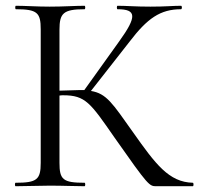

<svg xmlns="http://www.w3.org/2000/svg" viewBox="-20 -645 697 665"><path d="M522 0H648C651 0 651 -12 648 -12C565 -14 519 -76 440 -188C369 -288 349 -321 295 -330L429 -501C490 -581 535 -613 607 -613C611 -613 611 -625 607 -625C579 -625 554 -622 501 -622C448 -622 419 -625 387 -625C384 -625 384 -613 387 -613C453 -613 455 -588 393 -502L272 -333H253L186 -331V-542C186 -599 199 -613 273 -613C276 -613 276 -625 273 -625C241 -625 200 -622 152 -622C108 -622 67 -625 35 -625C32 -625 32 -613 35 -613C109 -613 121 -601 121 -544V-81C121 -23 108 -12 34 -12C31 -12 31 0 34 0L152 -2C200 -2 240 0 273 0C276 0 276 -12 273 -12C198 -12 186 -23 186 -81V-314C191 -315 195 -315 199 -315C276 -315 293 -289 377 -168C495 0 497 0 522 0Z"/></svg>

Font: Cormorant Garamond
Style: Regular
Weight: 400
Designer: Christian Thalmann (Catharsis Fonts)
Foundry: Catharsis Fonts
Version: Version 4.002;Glyphs 3.4 (3410)